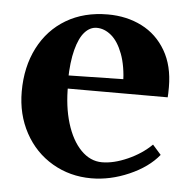

<svg xmlns="http://www.w3.org/2000/svg" viewBox="-44 -560 618 620"><g transform="rotate(5 265.0 -250.0)"><path d="M25.8 -244Q25.8 -323.8 57.4 -385.6Q89 -447.4 146.7 -481.6Q204.4 -515.8 281.6 -515.8Q342.8 -515.8 391.8 -491Q440.8 -466.2 469.4 -417.2Q498 -368.2 498 -299.2Q498 -276 497 -266H158.6L173 -277.8Q172.2 -208.4 188.8 -154.2Q205.4 -100 235.5 -69.3Q265.6 -38.6 303.6 -38.6Q341.6 -38.6 386.6 -58.6Q431.6 -78.6 463.2 -109.8L490.6 -78.8Q456.8 -37.2 395.8 -10.6Q334.8 16 273.6 16Q204.2 16 147.4 -17.3Q90.6 -50.6 58.2 -110.1Q25.8 -169.6 25.8 -244ZM157.2 -308.2 364.8 -312.2 350 -297.6Q348.4 -354.6 333.7 -393.5Q319 -432.4 296.7 -451Q274.4 -469.6 249.6 -469.6Q227.8 -469.6 210.6 -450.6Q193.4 -431.6 183 -392.1Q172.6 -352.6 171.6 -294Z"/></g></svg>

Font: Wittgenstein
Style: Regular
Weight: 400
Designer: Jörg Drees
Foundry: Jörg Drees
Version: Version 1.003;Glyphs 3.1.2 (3151)